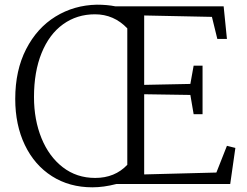

<svg xmlns="http://www.w3.org/2000/svg" viewBox="-20 -785 1055 819"><path d="M472 -758H934L948 -619H907L884 -713L595 -719V-423L792 -427L806 -505H844V-298H806L792 -380L595 -383V-41L903 -49L948 -163L984 -154L962 0H476Q422 14 374 14Q276 14 201.5 -33.5Q127 -81 86 -166.5Q45 -252 45 -363Q45 -485 91.5 -575.5Q138 -666 217 -714.5Q296 -763 393 -765Q437 -765 472 -758ZM125 -371Q125 -274 157 -195.5Q189 -117 248 -71.5Q307 -26 386 -26Q470 -26 523 -82V-664Q466 -724 385 -724Q308 -724 249 -681.5Q190 -639 157.5 -559Q125 -479 125 -371Z"/></svg>

Font: Martel UltraLight
Style: Regular
Weight: 250
Designer: Dan Reynolds
Foundry: Dan Reynolds
Version: Version 1.001; ttfautohint (v1.1) -l 5 -r 5 -G 72 -x 0 -D la